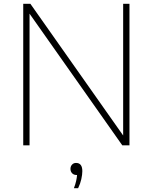

<svg xmlns="http://www.w3.org/2000/svg" viewBox="-20 -760 798 1004"><path d="M101.5 0V-740H139L624 -51.5V-740H657V0H619.5L134.5 -688.5V0ZM366.5 224Q374.5 203 378.2 186.2Q382 169.5 383 155H379.5Q366 155 357.2 146Q348.5 137 348.5 123Q348.5 109.5 356.8 100.8Q365 92 377.5 92Q410.5 92 410.5 135Q410.5 153 405.2 176.8Q400 200.5 388.5 224Z"/></svg>

Font: Encode Sans Semi Expanded Thin
Style: Regular
Weight: 100
Width: 6
Designer: Multiple Designers
Foundry: Impallari Type
Version: Version 3.000; ttfautohint (v1.8.3) -l 8 -r 50 -G 200 -x 14 